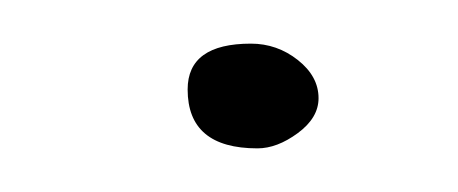

<svg xmlns="http://www.w3.org/2000/svg" viewBox="-20 -252 210 88"><path d="M98 -184Q66 -184 66 -211Q66 -232 95 -232Q107 -232 116.5 -224.5Q126 -217 126 -207Q126 -198 116.5 -191Q107 -184 98 -184Z"/></svg>

Font: Qwigley
Style: Regular
Weight: 400
Designer: Robert E. Leuschke
Foundry: Robert E. Leuschke
Version: Version 1.010; ttfautohint (v1.8.3)